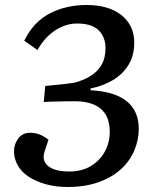

<svg xmlns="http://www.w3.org/2000/svg" viewBox="-20 -736 607 768"><path d="M77 -573Q114 -649 179.5 -682.5Q245 -716 325 -716Q387 -716 429.5 -697Q472 -678 494.5 -644.5Q517 -611 517 -566Q517 -514 494 -476.5Q471 -439 431.5 -415.5Q392 -392 342 -382V-375Q439 -370 487 -331Q535 -292 535 -221Q535 -176 517 -133.5Q499 -91 463 -58.5Q427 -26 373.5 -7Q320 12 250 12Q203 12 163.5 1Q124 -10 95 -29Q66 -48 51 -74.5Q36 -101 36 -131Q36 -159 53 -182Q70 -205 101 -205Q119 -205 137 -198.5Q155 -192 174 -177L158 -129Q151 -108 158 -90.5Q165 -73 189.5 -61.5Q214 -50 257 -50Q307 -50 343 -71.5Q379 -93 399 -129Q419 -165 419 -209Q419 -250 403 -277Q387 -304 356 -317.5Q325 -331 280 -331Q257 -331 232 -330.5Q207 -330 186.5 -329.5Q166 -329 155 -328L161 -392Q176 -394 198.5 -396Q221 -398 243 -400.5Q265 -403 277 -405Q312 -414 340.5 -431Q369 -448 385.5 -475.5Q402 -503 402 -543Q402 -588 374.5 -615Q347 -642 288 -642Q257 -642 227.5 -629Q198 -616 173.5 -593Q149 -570 130 -536Z"/></svg>

Font: Literata Medium
Style: Italic
Weight: 500
Italic angle: -2°
Designer: Latin by Veronika Burian and Jose Scaglione. Greek by Irene Vlachou. Cyrillic by Vera Evstafieva
Foundry: TypeTogether
Version: Version 3.103;gftools[0.9.29]